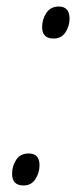

<svg xmlns="http://www.w3.org/2000/svg" viewBox="-20 -559 253 588"><path d="M144 -441Q109 -441 109 -476Q109 -500 122 -519.5Q135 -539 160 -539Q193 -539 193 -502Q193 -479 180.5 -460Q168 -441 144 -441ZM52 9Q17 9 17 -27Q17 -50 29.5 -69.5Q42 -89 68 -89Q101 -89 101 -53Q101 -30 88.5 -10.5Q76 9 52 9Z"/></svg>

Font: Noto Sans SemiCondensed Light
Style: Italic
Weight: 300
Width: 4
Italic angle: -12°
Designer: Monotype Design Team
Foundry: Monotype Imaging Inc.
Version: Version 2.013; ttfautohint (v1.8.4.7-5d5b)